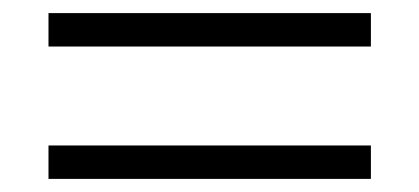

<svg xmlns="http://www.w3.org/2000/svg" viewBox="-20 -433 640 293"><path d="M546 -362H54V-413H546ZM546 -160H54V-211H546Z"/></svg>

Font: Muli Light
Style: Regular
Weight: 300
Designer: Vernon Adams
Foundry: Vernon Adams
Version: Version 2.100